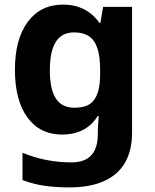

<svg xmlns="http://www.w3.org/2000/svg" viewBox="-20 -576 673 836"><path d="M255 -556Q305 -556 345 -536Q385 -516 413 -476H417L429 -546H555V1Q555 79 524.5 132Q494 185 433 212.5Q372 240 282 240Q224 240 174.5 233Q125 226 78 208V89Q128 110 181.5 120.5Q235 131 291 131Q349 131 377.5 100Q406 69 406 7V-4Q406 -21 407.5 -39Q409 -57 410 -71H406Q378 -28 339 -9Q300 10 251 10Q154 10 99.5 -64.5Q45 -139 45 -272Q45 -406 101 -481Q157 -556 255 -556ZM302 -435Q267 -435 243.5 -416.5Q220 -398 208.5 -361.5Q197 -325 197 -270Q197 -188 223 -147.5Q249 -107 304 -107Q333 -107 354 -114.5Q375 -122 388.5 -139.5Q402 -157 409 -185Q416 -213 416 -253V-271Q416 -330 404 -366Q392 -402 367 -418.5Q342 -435 302 -435Z"/></svg>

Font: Noto Sans Myanmar
Style: Regular
Weight: 400
Designer: Monotype Design Team
Foundry: Monotype Imaging Inc.
Version: Version 2.107